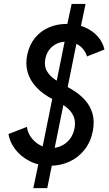

<svg xmlns="http://www.w3.org/2000/svg" viewBox="-20 -852 566 996"><path d="M240.2 7.8Q181.2 7.8 134.5 -15.9Q87.9 -39.6 59.1 -77.4Q30.3 -115.2 23.9 -156.7L119.6 -193.8Q123 -165 141.1 -139.9Q159.2 -114.7 186.8 -99.4Q214.4 -84 246.6 -84Q275.4 -84 301 -96.7Q326.7 -109.4 344.2 -133.3Q361.8 -157.2 367.2 -189.5Q372.6 -223.1 362.1 -247.6Q351.6 -272 332.3 -289.1Q313 -306.2 292 -317.4Q271 -328.6 255.4 -336.4Q203.1 -362.8 169.2 -398.7Q135.3 -434.6 123 -478.5Q110.8 -522.5 122.1 -571.8Q133.3 -620.6 161.6 -655.5Q189.9 -690.4 232.4 -709.2Q274.9 -728 327.1 -728Q379.4 -728 420.4 -710.2Q461.4 -692.4 487.5 -662.4Q513.7 -632.3 522 -595.2L431.2 -559.1Q426.8 -576.7 413.3 -594.5Q399.9 -612.3 377.7 -624Q355.5 -635.7 324.7 -635.7Q281.7 -635.7 252.4 -611.3Q223.1 -586.9 215.3 -547.4Q208 -509.8 222.9 -483.9Q237.8 -458 263.9 -440.4Q290 -422.9 317.4 -408.2Q341.8 -395.5 370.6 -376.5Q399.4 -357.4 423.6 -329.8Q447.8 -302.2 459.5 -263.9Q471.2 -225.6 461.9 -173.8Q451.2 -117.2 419.4 -76.4Q387.7 -35.6 341.1 -13.9Q294.4 7.8 240.2 7.8ZM152.8 124 182.6 -17.6 198.7 -80.1 252.9 -347.7 264.2 -383.3 317.9 -648.9 322.8 -697.3 351.6 -831.5H423.8L395 -693.8L380.9 -647.9L327.6 -383.3L316.9 -347.7L262.7 -80.1L253.9 -17.6L225.1 124Z"/></svg>

Font: Reddit Sans Medium
Style: Italic
Weight: 500
Italic angle: -11.25°
Designer: Stephen Hutchings
Version: Version 1.013